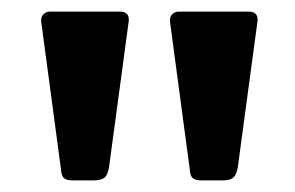

<svg xmlns="http://www.w3.org/2000/svg" viewBox="-20 -762 509 331"><path d="M424 -726C424 -727 424 -728 424 -729C424 -736 420 -742 409 -742H288C280 -742 273 -736 273 -728V-725L307 -471C308 -456 312 -451 328 -451H363C382 -451 387 -457 390 -474ZM202 -726C202 -727 202 -728 202 -729C202 -736 198 -742 187 -742H66C58 -742 51 -736 51 -728V-725L85 -471C86 -456 90 -451 106 -451H141C160 -451 165 -457 168 -474Z"/></svg>

Font: Libre Franklin
Style: Bold
Weight: 700
Designer: Pablo Impallari, Rodrigo Fuenzalida
Foundry: Impallari Type
Version: Version 1.002; ttfautohint (v1.5)